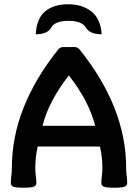

<svg xmlns="http://www.w3.org/2000/svg" viewBox="-20 -875 652 900"><path d="M156.7 -188Q145.5 -138.2 145.5 -88.9Q145.5 -66.4 147.9 -51.3Q150.4 -36.1 150.4 -15.6Q150.4 -5.9 139.6 -0.5Q128.9 4.9 90.3 4.9Q51.8 4.9 41.3 -0.5Q30.8 -5.9 30.8 -15.6Q30.8 -36.1 33.2 -51.3Q35.6 -66.4 35.6 -88.9Q35.6 -372.6 254.9 -645.5Q265.1 -654.3 273.9 -654.3H332Q340.8 -654.3 351.1 -645.5Q571.3 -372.1 571.3 -88.9Q571.3 -66.4 573.7 -51.3Q576.2 -36.1 576.2 -15.6Q576.2 -5.9 565.4 -0.5Q554.7 4.9 515.6 4.9Q476.1 4.9 465.6 -0.5Q455.1 -5.9 455.1 -15.6Q455.1 -36.1 457.5 -51.3Q460 -66.4 460 -88.9Q460 -138.2 448.7 -188ZM426.3 -285.2Q397 -400.9 302.7 -521.5Q208.5 -400.9 179.2 -285.2ZM299.8 -855Q365.7 -855 408.7 -821Q451.7 -787.1 456.5 -714.4Q400.9 -714.4 382.3 -745.8Q363.8 -777.3 301.8 -777.3Q237.3 -777.3 220.2 -745.8Q203.1 -714.4 147.5 -714.4Q151.9 -789.6 192.1 -822.3Q232.4 -855 299.8 -855Z"/></svg>

Font: Bainsley
Style: Bold
Weight: 700
Designer: Paul James MIller
Foundry: High-Logic / Made with FontCreator
Version: Version 1.411;March 28, 2021;FontCreator 13.0.0.2683 64-bit